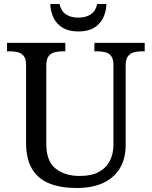

<svg xmlns="http://www.w3.org/2000/svg" viewBox="-20 -928 757 958"><path d="M362 10Q283 10 226.5 -12.5Q170 -35 140 -85Q110 -135 110 -216V-604Q110 -634 98.5 -648.5Q87 -663 68.5 -667.5Q50 -672 28 -672H15V-714H306V-672H293Q271 -672 252 -667Q233 -662 222 -647Q211 -632 211 -600V-210Q211 -123 258 -86.5Q305 -50 378 -50Q436 -50 473 -70Q510 -90 528 -125.5Q546 -161 546 -206V-604Q546 -634 534.5 -648.5Q523 -663 504.5 -667.5Q486 -672 464 -672H451V-714H702V-672H689Q667 -672 648 -667Q629 -662 618 -647Q607 -632 607 -600V-204Q607 -138 579 -90Q551 -42 496.5 -16Q442 10 362 10ZM371 -771Q324 -771 293 -789.5Q262 -808 247 -839.5Q232 -871 231 -908H277Q285 -872 309.5 -856Q334 -840 371 -840Q408 -840 432.5 -856Q457 -872 465 -908H511Q510 -871 495 -839.5Q480 -808 449.5 -789.5Q419 -771 371 -771Z"/></svg>

Font: Noto Serif Kannada
Style: Regular
Weight: 400
Designer: Universal Thirst, Indian Type Foundry and the Monotype Design Team
Foundry: Monotype Imaging Inc.
Version: Version 2.003